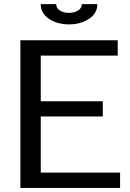

<svg xmlns="http://www.w3.org/2000/svg" viewBox="-20 -923 638 943"><path d="M458 -902.8Q458 -856.9 416.7 -830.1Q375.5 -803.2 318.8 -803.2Q262.2 -803.2 221.2 -830.1Q180.2 -856.9 180.2 -902.8H255.9Q255.9 -882.8 274.4 -871.3Q293 -859.9 318.8 -859.9Q344.7 -859.9 363.3 -871.3Q381.8 -882.8 381.8 -902.8ZM569.8 0H80.1V-725.1H558.1V-649.9H180.2V-425.8H484.9V-351.1H180.2V-75.2H569.8Z"/></svg>

Font: Aurulent Sans
Style: Regular
Weight: 400
Version: Version 2007.05.04